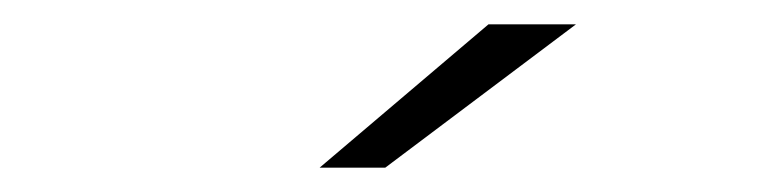

<svg xmlns="http://www.w3.org/2000/svg" viewBox="-20 -745 640 158"><path d="M243 -607 382 -725H454L297 -607Z"/></svg>

Font: Montserrat Light Alt1
Style: Light
Weight: 500
Designer: Differentunic
Foundry: Julieta Ulanovsky
Version: 0.1